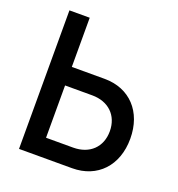

<svg xmlns="http://www.w3.org/2000/svg" viewBox="-126 -798 839 903"><g transform="rotate(20 293.0 -346.5)"><path d="M68.4 0H334C460.4 0 543.9 -88.9 543.9 -223.6C543.9 -358.4 460.4 -447.3 334 -447.3H169.9V-693.4H68.4ZM169.9 -92.8V-354.5H305.7C387.7 -354.5 441.4 -302.7 441.4 -223.6C441.4 -144.5 387.7 -92.8 305.7 -92.8Z"/></g></svg>

Font: CaskaydiaCove Nerd Font
Style: Regular
Weight: 400
Designer: Aaron Bell
Foundry: Saja Typeworks
Version: Version 2111.1;Nerd Fonts 2.3.3